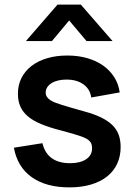

<svg xmlns="http://www.w3.org/2000/svg" viewBox="-20 -795 582 830"><path d="M228.5 -775H329.5L466.5 -617.5H354L279 -706.5L204.5 -617.5H92ZM280 15Q179 15 117 -29.2Q55 -73.5 40 -156.5L163.5 -176Q173.5 -133 203.8 -111.2Q234 -89.5 282.5 -89.5Q326.5 -89.5 352.2 -106.5Q378 -123.5 378 -154Q378 -163 376 -170.2Q374 -177.5 368.8 -183.5Q363.5 -189.5 354.8 -194.8Q346 -200 332 -205Q304.5 -215 242 -231.5Q195 -243.5 160.5 -257.5Q126 -271.5 103 -290Q80 -308.5 68.8 -332.8Q57.5 -357 57.5 -390Q57.5 -427.5 72.8 -457.8Q88 -488 116 -509.8Q144 -531.5 183.5 -543.2Q223 -555 271 -555Q317.5 -555 356.8 -543.8Q396 -532.5 425.5 -511.8Q455 -491 473.8 -461.5Q492.5 -432 497.5 -395.5L374.5 -373.5Q369.5 -409.5 341 -430.2Q312.5 -451 267 -451Q247.5 -451 231 -447Q214.5 -443 202.8 -435.5Q191 -428 184.2 -417.8Q177.5 -407.5 177.5 -395.5Q177.5 -384.5 182.5 -376.8Q187.5 -369 196.5 -362.8Q205.5 -356.5 218.5 -351.5Q231.5 -346.5 247.5 -341.5Q265.5 -336 290 -328.8Q314.5 -321.5 345.5 -313Q388 -301.5 417.5 -287Q447 -272.5 465.8 -254.2Q484.5 -236 493 -212.5Q501.5 -189 501.5 -159.5Q501.5 -119 486.2 -86.5Q471 -54 442.2 -31.5Q413.5 -9 372.5 3Q331.5 15 280 15Z"/></svg>

Font: Vela Sans Bd
Style: Bold
Weight: 700
Designer: Principal design: Mikhail Sharanda - project Manrope.
Design modification: Ravid Balaliev
Foundry: Mikhail Sharanda
Version: Version 1.001